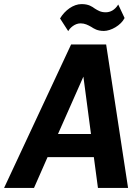

<svg xmlns="http://www.w3.org/2000/svg" viewBox="-30 -917 674 937"><path d="M363 -803C384 -803 399 -795 415 -786C429 -777 445 -766 477 -766C511 -766 560 -793 578 -829L547 -895C530 -867 507 -857 486 -857C461 -857 448 -866 433 -875C419 -885 403 -897 368 -897C328 -897 287 -867 263 -827L303 -765C310 -779 334 -803 363 -803ZM448 0H595L488 -700H317L-10 0H136L202 -150H428ZM253 -263 377 -543 414 -263Z"/></svg>

Font: Arthouse Owned
Style: Bold Italic
Weight: 700
Italic angle: -10°
Designer: Jeremy Tribby
Foundry: Tribby Type
Version: Version 1.000;PS 001.000;hotconv 1.0.88;makeotf.lib2.5.64775